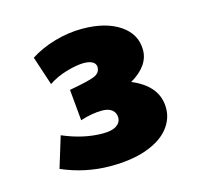

<svg xmlns="http://www.w3.org/2000/svg" viewBox="-71 -926 620 584"><g transform="rotate(-15 238.5 -634.0)"><path d="M418 -548Q418 -513 394.5 -484Q371 -455 324 -438Q277 -421 210 -421Q131 -421 57 -453L87 -551Q152 -523 213 -523Q241 -523 255.5 -532.5Q270 -542 270 -558Q270 -573 259 -582Q248 -591 228 -591Q196 -591 159 -579L150 -677Q206 -687 227.5 -695Q249 -703 249 -722Q249 -733 239 -739Q229 -745 211 -745Q189 -745 156.5 -735.5Q124 -726 99 -709L69 -800Q103 -822 146.5 -834.5Q190 -847 233 -847Q307 -847 351.5 -817Q396 -787 396 -737Q396 -687 336 -652Q418 -618 418 -548Z"/></g></svg>

Font: Martel Sans Black
Style: Regular
Weight: 900
Designer: Dan Reynolds and Mathieu Réguer
Foundry: Dan Reynolds and Mathieu Réguer
Version: Version 1.002; ttfautohint (v1.1) -l 5 -r 5 -G 72 -x 0 -D la